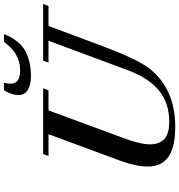

<svg xmlns="http://www.w3.org/2000/svg" viewBox="13 -917 917 983"><g transform="rotate(-90 471.5 -425.5)"><path d="M574.2 -725.6Q527.8 -725.6 502 -742.2Q476.1 -758.8 476.1 -790.5Q476.1 -821.3 500.5 -863.8H539.1Q528.3 -819.8 543.7 -800.3Q559.1 -780.8 604 -780.8Q688.5 -780.8 749 -863.8H788.1Q780.8 -843.8 772.5 -828.1Q764.2 -812.5 747.1 -792Q730 -771.5 708.5 -758.1Q687 -744.6 652.1 -735.1Q617.2 -725.6 574.2 -725.6ZM313.5 13.2Q210.4 13.2 160.4 -21.5Q110.4 -56.2 110.4 -127.4Q110.4 -187.5 139.2 -265.6L275.9 -635.7H164.1L174.8 -663.1H511.2L500.5 -635.7H397.9L255.9 -251Q224.1 -166 224.1 -116.7Q224.1 -66.4 252 -42Q279.8 -17.6 340.3 -17.6Q435.5 -17.6 500 -70.6Q564.5 -123.5 604.5 -231.9L754.4 -635.7H642.1L652.3 -663.1H942.9L932.1 -635.7H830.1L727.1 -359.4Q660.2 -181.6 613.8 -121.1Q509.3 13.2 313.5 13.2Z"/></g></svg>

Font: Elstob SemiBold
Style: Italic
Weight: 600
Italic angle: -20°
Designer: Peter S. Baker
Version: Version 1.015